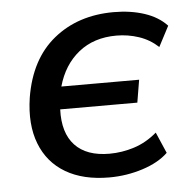

<svg xmlns="http://www.w3.org/2000/svg" viewBox="-43 -557 621 610"><g transform="rotate(-5 267.0 -252.0)"><path d="M282 9Q199 9 143 -24Q87 -57 63 -119Q39 -181 52 -266Q72 -387 149.5 -450Q227 -513 341 -513Q395 -513 439 -498.5Q483 -484 510 -455L476 -390Q449 -415 414.5 -426.5Q380 -438 343 -438Q271 -438 222.5 -399Q174 -360 155 -292H403L391 -220H145Q142 -145 179 -105.5Q216 -66 289 -66Q329 -66 368 -78.5Q407 -91 441 -120L470 -53Q440 -24 388.5 -7.5Q337 9 282 9Z"/></g></svg>

Font: Mulish SemiBold
Style: Italic
Weight: 600
Italic angle: -9°
Designer: Vernon Adams
Foundry: Vernon Adams
Version: Version 3.603; ttfautohint (v1.8.3)